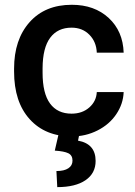

<svg xmlns="http://www.w3.org/2000/svg" viewBox="-20 -558 563 799"><path d="M277.8 -85Q322.3 -85 351.6 -110.8Q380.9 -136.7 382.8 -174.8H494.6Q492.7 -125.5 463.9 -82.8Q435.1 -40 385.7 -15.1Q336.4 9.8 279.3 9.8Q168.5 9.8 103.5 -62Q38.6 -133.8 38.6 -260.3V-272.5Q38.6 -393.1 103 -465.6Q167.5 -538.1 278.8 -538.1Q373 -538.1 432.4 -483.2Q491.7 -428.2 494.6 -338.9H382.8Q380.9 -384.3 351.8 -413.6Q322.8 -442.9 277.8 -442.9Q220.2 -442.9 189 -401.1Q157.7 -359.4 157.2 -274.4V-255.4Q157.2 -169.4 188.2 -127.2Q219.2 -85 277.8 -85ZM310.1 1 304.7 27.3Q377.9 40.5 377.9 111.8Q377.9 163.1 335.9 191.9Q293.9 220.7 218.3 220.7L214.8 153.8Q247.1 153.8 264.4 142.3Q281.7 130.9 281.7 110.4Q281.7 88.4 264.4 79.8Q247.1 71.3 208 68.8L223.6 1Z"/></svg>

Font: TypoPRO Roboto
Style: Regular
Weight: 500
Designer: Google
Version: Version 2.136; 2016